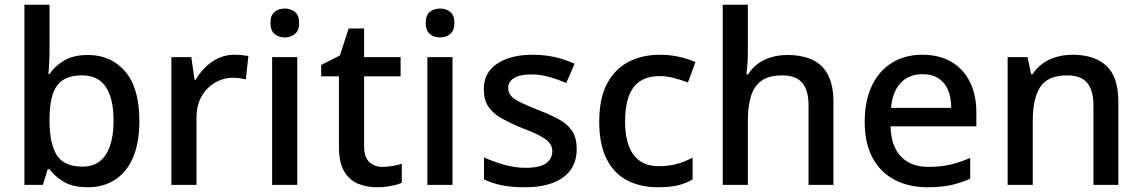

<svg xmlns="http://www.w3.org/2000/svg" viewBox="-20 -780 4818 810"><path d="M189 -577Q189 -544 187.5 -514.5Q186 -485 184 -468H189Q212 -502 251 -525Q290 -548 352 -548Q449 -548 508.5 -478Q568 -408 568 -270Q568 -177 541 -115Q514 -53 465 -21.5Q416 10 351 10Q288 10 250 -12.5Q212 -35 189 -66H181L161 0H83V-760H189ZM327 -462Q275 -462 245 -442Q215 -422 202 -381Q189 -340 189 -277V-269Q189 -176 219 -126.5Q249 -77 329 -77Q393 -77 426 -127Q459 -177 459 -271Q459 -366 426 -414Q393 -462 327 -462Z M969 -549Q983 -549 1000 -547.5Q1017 -546 1028 -544L1017 -445Q1006 -448 991 -450Q976 -452 963 -452Q933 -452 905.5 -440.5Q878 -429 856 -407.5Q834 -386 821.5 -355Q809 -324 809 -284V0H703V-539H787L801 -443H805Q822 -472 846 -496Q870 -520 901 -534.5Q932 -549 969 -549Z M1234 -539V0H1128V-539ZM1182 -744Q1206 -744 1224 -730Q1242 -716 1242 -683Q1242 -651 1224 -636.5Q1206 -622 1182 -622Q1156 -622 1138.5 -636.5Q1121 -651 1121 -683Q1121 -716 1138.5 -730Q1156 -744 1182 -744Z M1594 -76Q1615 -76 1637 -80Q1659 -84 1675 -89V-9Q1658 -1 1629 4.5Q1600 10 1571 10Q1527 10 1490.5 -5Q1454 -20 1432 -57Q1410 -94 1410 -160V-458H1335V-506L1414 -546L1451 -660H1516V-539H1670V-458H1516V-162Q1516 -118 1537.5 -97Q1559 -76 1594 -76Z M1889 -539V0H1783V-539ZM1837 -744Q1861 -744 1879 -730Q1897 -716 1897 -683Q1897 -651 1879 -636.5Q1861 -622 1837 -622Q1811 -622 1793.5 -636.5Q1776 -651 1776 -683Q1776 -716 1793.5 -730Q1811 -744 1837 -744Z M2413 -152Q2413 -99 2387 -63Q2361 -27 2312 -8.5Q2263 10 2194 10Q2137 10 2096.5 1.5Q2056 -7 2022 -23V-116Q2058 -99 2105 -85.5Q2152 -72 2197 -72Q2257 -72 2283.5 -91Q2310 -110 2310 -142Q2310 -160 2300 -174.5Q2290 -189 2262.5 -204.5Q2235 -220 2182 -240Q2131 -261 2095 -281.5Q2059 -302 2040 -330.5Q2021 -359 2021 -404Q2021 -474 2077.5 -511.5Q2134 -549 2227 -549Q2276 -549 2319.5 -539.5Q2363 -530 2404 -511L2369 -430Q2334 -445 2297 -455.5Q2260 -466 2222 -466Q2174 -466 2149 -451Q2124 -436 2124 -409Q2124 -390 2135.5 -376Q2147 -362 2176 -348Q2205 -334 2255 -314Q2305 -295 2340.5 -275Q2376 -255 2394.5 -226Q2413 -197 2413 -152Z M2756 10Q2682 10 2626 -19Q2570 -48 2539 -109.5Q2508 -171 2508 -266Q2508 -366 2541.5 -428Q2575 -490 2632.5 -519.5Q2690 -549 2764 -549Q2809 -549 2848.5 -539.5Q2888 -530 2914 -518L2882 -432Q2854 -443 2822.5 -451Q2791 -459 2763 -459Q2713 -459 2680.5 -437.5Q2648 -416 2632.5 -373.5Q2617 -331 2617 -267Q2617 -206 2633 -164Q2649 -122 2680.5 -100.5Q2712 -79 2759 -79Q2804 -79 2838 -89Q2872 -99 2902 -115V-23Q2873 -6 2839 2Q2805 10 2756 10Z M3135 -557Q3135 -532 3133 -507Q3131 -482 3129 -466H3136Q3153 -494 3178.5 -512Q3204 -530 3235.5 -539Q3267 -548 3300 -548Q3364 -548 3407.5 -527.5Q3451 -507 3473.5 -463.5Q3496 -420 3496 -351V0H3391V-336Q3391 -399 3364.5 -430.5Q3338 -462 3280 -462Q3225 -462 3193.5 -440Q3162 -418 3148.5 -375.5Q3135 -333 3135 -271V0H3029V-760H3135Z M3871 -549Q3942 -549 3993 -519.5Q4044 -490 4071.5 -435Q4099 -380 4099 -305V-247H3737Q3739 -164 3780.5 -120Q3822 -76 3897 -76Q3949 -76 3989.5 -85.5Q4030 -95 4073 -114V-26Q4033 -8 3991.5 1Q3950 10 3893 10Q3815 10 3755 -21Q3695 -52 3661.5 -113.5Q3628 -175 3628 -265Q3628 -356 3658.5 -419Q3689 -482 3743.5 -515.5Q3798 -549 3871 -549ZM3871 -467Q3814 -467 3779.5 -430Q3745 -393 3739 -325H3993Q3993 -367 3980 -399Q3967 -431 3940 -449Q3913 -467 3871 -467Z M4504 -549Q4598 -549 4648 -502Q4698 -455 4698 -351V0H4593V-336Q4593 -399 4566.5 -430.5Q4540 -462 4482 -462Q4400 -462 4368.5 -413Q4337 -364 4337 -272V0H4231V-539H4315L4330 -467H4336Q4354 -495 4380 -513Q4406 -531 4438 -540Q4470 -549 4504 -549Z"/></svg>

Font: Noto Sans Devanagari Medium
Style: Regular
Weight: 500
Version: Version 2.003